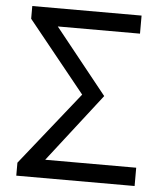

<svg xmlns="http://www.w3.org/2000/svg" viewBox="-52 -779 706 826"><g transform="rotate(5 300.5 -366.5)"><path d="M49 0H560V-79H167L396 -374L171 -655H526V-733H54V-678L301 -372L49 -56Z"/></g></svg>

Font: Noto Sans Mono CJK SC
Style: Regular
Weight: 400
Designer: Ryoko NISHIZUKA 西塚涼子 (kana, bopomofo & ideographs); Paul D. Hunt (Latin, Greek & Cyrillic); Sandoll Communications 산돌커뮤니
Foundry: Adobe
Version: Version 2.004;hotconv 1.0.118;makeotfexe 2.5.65603